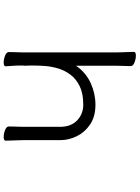

<svg xmlns="http://www.w3.org/2000/svg" viewBox="122 -870 756 1040"><g transform="rotate(-90 500.0 -350.0)"><path d="M664 -316Q626 -262 569.5 -236.5Q513 -211 453 -211Q389 -211 346.5 -239.5Q304 -268 282.5 -311.5Q261 -355 261 -400V-592Q261 -598 260.5 -619Q260 -640 259 -663.5Q258 -687 258 -698Q258 -708 279 -708Q296 -708 315.5 -700.5Q335 -693 335 -680Q335 -672 334.5 -655.5Q334 -639 333.5 -621.5Q333 -604 333 -592V-404Q333 -343 368 -310Q403 -277 453 -277Q514 -277 553.5 -296.5Q593 -316 616 -347Q639 -378 649.5 -414Q660 -450 662.5 -484Q665 -518 665 -542Q665 -554 665 -566.5Q665 -579 664 -592Q665 -599 665 -605.5Q665 -612 665 -619Q665 -643 663 -664Q661 -685 661 -698Q661 -708 682 -708Q699 -708 718.5 -700.5Q738 -693 738 -680Q738 -672 737.5 -653.5Q737 -635 736.5 -617Q736 -599 736 -592V-109Q736 -100 736.5 -78.5Q737 -57 738 -35.5Q739 -14 739 -2Q739 8 718 8Q701 8 681.5 0.5Q662 -7 662 -20Q662 -28 662.5 -44.5Q663 -61 663.5 -79Q664 -97 664 -109Z"/></g></svg>

Font: Moon Stars Kai T
Style: Regular
Weight: 400
Designer: GuiWonder
Version: Version 1.101